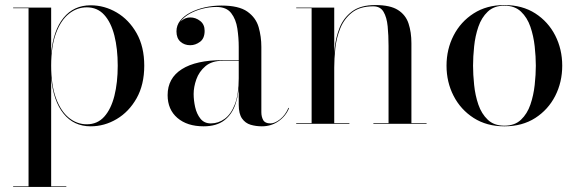

<svg xmlns="http://www.w3.org/2000/svg" viewBox="-20 -490 2292 760"><path d="M32 250V247.5H93V-457.5H32V-460H182.5V-278.5Q191 -370 231.5 -419.5Q272 -469 339 -469Q393.5 -469 442 -440.5Q490.5 -412 520.8 -358.5Q551 -305 551 -230Q551 -155 520.8 -101.2Q490.5 -47.5 442 -18.8Q393.5 10 339 10Q272 10 231.5 -40.2Q191 -90.5 182.5 -181.5V247.5H242.5V250ZM323.5 2Q365.5 2 392.5 -28Q419.5 -58 432.8 -110.5Q446 -163 446 -230Q446 -297 432.8 -349.2Q419.5 -401.5 392.5 -431.2Q365.5 -461 323.5 -461Q284.5 -461 252.5 -435.2Q220.5 -409.5 201.5 -358Q182.5 -306.5 182.5 -230Q182.5 -153.5 201.5 -101.8Q220.5 -50 252.5 -24Q284.5 2 323.5 2Z M1016.5 10Q993 10 972 3.8Q951 -2.5 938 -21Q925 -39.5 925 -75V-304.5Q925 -340.5 919.5 -377Q914 -413.5 895.2 -438Q876.5 -462.5 836.5 -462.5Q809 -462.5 781.5 -455.5Q754 -448.5 731.5 -436Q709 -423.5 695.2 -405.8Q681.5 -388 681.5 -366H679.5Q679.5 -391.5 696.2 -406.2Q713 -421 733 -421Q754.5 -421 772.2 -407.2Q790 -393.5 790 -368Q790 -338 771.8 -324.5Q753.5 -311 733 -311Q710 -311 694.2 -325Q678.5 -339 678.5 -366Q678.5 -389.5 693.2 -408.2Q708 -427 733.2 -440.2Q758.5 -453.5 790.5 -460.8Q822.5 -468 856.5 -468Q925.5 -468 959.2 -444Q993 -420 1003.8 -382.5Q1014.5 -345 1014.5 -304.5V-46Q1014.5 -28 1021.8 -14.8Q1029 -1.5 1050.5 -1.5Q1068 -1.5 1089 -18.2Q1110 -35 1122 -63.5L1124 -61.5Q1111 -30 1082.2 -10Q1053.5 10 1016.5 10ZM786 10Q721 10 682.2 -23.2Q643.5 -56.5 643.5 -113.5Q643.5 -180.5 699.8 -216.2Q756 -252 862.5 -252H971.5V-249.5H862.5Q818.5 -249.5 793.2 -228Q768 -206.5 757.2 -176Q746.5 -145.5 746.5 -118Q746.5 -93 752.5 -66Q758.5 -39 773.5 -20.2Q788.5 -1.5 814.5 -1.5Q844.5 -1.5 869.5 -19.8Q894.5 -38 909.8 -77.5Q925 -117 925 -180.5H927Q927 -123.5 913 -80.5Q899 -37.5 868 -13.8Q837 10 786 10Z M1303 -460V-2.5H1363V0H1152.5V-2.5H1213.5V-457.5H1152.5V-460ZM1608.5 -319V-2.5H1668.5V0H1458V-2.5H1518V-308Q1518 -350 1514.5 -385.8Q1511 -421.5 1498.2 -443.2Q1485.5 -465 1457.5 -465Q1404.5 -465 1373.2 -440.2Q1342 -415.5 1326.8 -377.5Q1311.5 -339.5 1307.2 -298Q1303 -256.5 1303 -223L1300.5 -218Q1300.5 -253.5 1304.5 -296.8Q1308.5 -340 1324 -379.5Q1339.5 -419 1373.2 -444.5Q1407 -470 1466 -470Q1524.5 -470 1555.2 -450.5Q1586 -431 1597.2 -396.8Q1608.5 -362.5 1608.5 -319Z M1976.5 10Q1906.5 10 1855 -23Q1803.5 -56 1775.5 -110.5Q1747.5 -165 1747.5 -230Q1747.5 -295 1775.5 -349.5Q1803.5 -404 1855 -437Q1906.5 -470 1976.5 -470Q2047.5 -470 2098.8 -437Q2150 -404 2177.8 -349.5Q2205.5 -295 2205.5 -230Q2205.5 -165 2177.8 -110.5Q2150 -56 2098.8 -23Q2047.5 10 1976.5 10ZM1976.5 7.5Q2017.5 7.5 2042.2 -16Q2067 -39.5 2079.5 -76Q2092 -112.5 2096.5 -153.8Q2101 -195 2101 -230Q2101 -265.5 2096.5 -306.5Q2092 -347.5 2079.5 -384Q2067 -420.5 2042.2 -444Q2017.5 -467.5 1976.5 -467.5Q1935.5 -467.5 1910.8 -444Q1886 -420.5 1873.5 -384Q1861 -347.5 1856.8 -306.5Q1852.5 -265.5 1852.5 -230Q1852.5 -195 1856.8 -153.8Q1861 -112.5 1873.5 -76Q1886 -39.5 1910.8 -16Q1935.5 7.5 1976.5 7.5Z"/></svg>

Font: Bodoni Moda 72pt
Style: Regular
Weight: 400
Designer: Owen Earl
Foundry: indestructible type
Version: Version 2.005